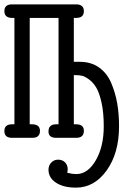

<svg xmlns="http://www.w3.org/2000/svg" viewBox="-23 -631 568 879"><path d="M32 -62H43V-549H31Q-3 -550 -3 -580Q-3 -611 32 -611H325Q361 -611 361 -580Q361 -549 326 -549H315V-348H342Q394 -348 430.5 -322Q467 -296 486 -251.5Q505 -207 513.5 -158.5Q522 -110 522 -53Q522 70 465.5 149Q409 228 325 228Q268 228 233.5 205.5Q199 183 199 146Q199 127 211.5 113.5Q224 100 243 100Q263 100 275 112.5Q287 125 287 145Q287 150 285 160Q309 166 326 166Q379 166 415.5 103Q452 40 452 -53Q452 -115 442 -160.5Q432 -206 418 -229.5Q404 -253 385 -267Q366 -281 353 -284Q340 -287 327 -287H315V-62H325Q361 -62 361 -32Q361 0 326 0H234Q199 0 199 -29Q199 -62 234 -62H245V-549H113V-62H123Q160 -62 160 -32Q160 0 125 0H32Q-3 0 -3 -31Q-3 -62 32 -62Z"/></svg>

Font: CMU Typewriter Text
Style: Regular
Weight: 500
Monospace: yes
Version: Version 0.7.0